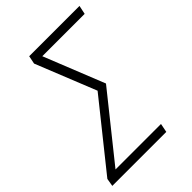

<svg xmlns="http://www.w3.org/2000/svg" viewBox="-233 -812 911 911"><g transform="rotate(-45 222.0 -357.0)"><path d="M-24.9 0 -18.1 -40 245.1 -368.7 123 -672.9 131.3 -713.9H468.8L459.5 -669.9H175.3L297.4 -364.7L41 -44.4H346.2L337.4 0Z"/></g></svg>

Font: Open Sans SemiCondensed Light
Style: Italic
Weight: 300
Width: 4
Italic angle: -12°
Designer: Monotype Design Team
Foundry: Monotype Imaging Inc.
Version: Version 3.000